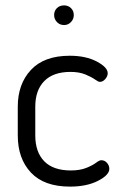

<svg xmlns="http://www.w3.org/2000/svg" viewBox="-20 -686 451 713"><path d="M46 -183C46 -125.7 62.3 -79.7 95 -45C127.7 -10.3 176 7 240 7C281.3 7 316 -0.2 344 -14.5C372 -28.8 386 -43.7 386 -59C386 -67 383.2 -74.3 377.5 -81C371.8 -87.7 364.7 -91 356 -91C351.3 -91 344.8 -87.8 336.5 -81.5C328.2 -75.2 316.2 -68.8 300.5 -62.5C284.8 -56.2 265.7 -53 243 -53C199.7 -53 166.8 -64.3 144.5 -87C122.2 -109.7 111 -141.7 111 -183V-290C111 -330.7 122.2 -362.3 144.5 -385C166.8 -407.7 199.3 -419 242 -419C263.3 -419 281.7 -415.8 297 -409.5C312.3 -403.2 324.2 -397 332.5 -391C340.8 -385 347 -382 351 -382C358.3 -382 365 -385.5 371 -392.5C377 -399.5 380 -406.7 380 -414C380 -428.7 366.5 -443.2 339.5 -457.5C312.5 -471.8 279 -479 239 -479C175.7 -479 127.7 -461.5 95 -426.5C62.3 -391.5 46 -346 46 -290ZM181 -630C181 -620 184.5 -611.3 191.5 -604C198.5 -596.7 207.3 -593 218 -593C228 -593 236.5 -596.7 243.5 -604C250.5 -611.3 254 -620 254 -630C254 -640.7 250.5 -649.3 243.5 -656C236.5 -662.7 228 -666 218 -666C207.3 -666 198.5 -662.7 191.5 -656C184.5 -649.3 181 -640.7 181 -630Z"/></svg>

Font: Terminal Dosis
Style: Book
Weight: 400
Designer: EdgarTolentino, PabloImpallari, IginoMarini
Foundry: EdgarTolentino, PabloImpallari, IginoMarini
Version: Version 1.006